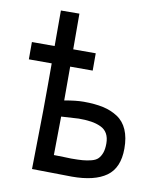

<svg xmlns="http://www.w3.org/2000/svg" viewBox="-78 -735 674 800"><g transform="rotate(10 259.0 -335.0)"><path d="M115.2 -671.4Q118.2 -671.4 151.6 -671.6Q185.1 -671.9 193.4 -671.9Q193.8 -644 193.8 -521H289.1V-447.8H193.8V-304.7Q242.7 -313.5 274.9 -313.5Q322.3 -313.5 357.2 -305.9Q392.1 -298.3 419.7 -280.3Q447.3 -262.2 461.4 -229.7Q475.6 -197.3 475.6 -150.4Q475.6 -68.8 425.8 -33.2Q376 2.4 280.3 2.4Q258.3 2.4 199.7 1.2Q141.1 0 111.3 0Q111.3 -33.7 113.5 -138.7Q115.7 -243.7 115.7 -358.9V-447.8H19V-521H115.2ZM266.6 -240.7 192.9 -236.3Q192.4 -195.3 190.9 -73.2Q219.2 -73.2 233.6 -72.3Q248 -71.3 264.2 -71.3Q293.9 -71.3 312.3 -72.8Q330.6 -74.2 348.9 -78.9Q367.2 -83.5 376.7 -93Q386.2 -102.5 392.1 -118.4Q397.9 -134.3 397.9 -158.2Q397.9 -183.1 388.4 -200Q378.9 -216.8 360.4 -225.3Q341.8 -233.9 319.6 -237.3Q297.4 -240.7 266.6 -240.7Z"/></g></svg>

Font: FantasqueSansM Nerd Font
Style: Regular
Weight: 400
Monospace: yes
Designer: Jany Belluz
Version: Version 1.8.0 ; ttfautohint (v1.8.2);Nerd Fonts 3.4.0